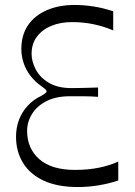

<svg xmlns="http://www.w3.org/2000/svg" viewBox="-20 -735 542 770"><path d="M454.3 -11.3Q416 1.7 374.6 8.4Q333.1 15.1 292 15.1Q210.9 15.1 155.8 -10.3Q100.7 -35.7 72.5 -81.4Q44.3 -127 44.3 -186.7Q44.3 -223.1 56.2 -254.5Q68.1 -285.9 90.9 -310.7Q113.7 -335.6 145.3 -350.4Q167 -362.4 167 -368.6Q167 -371.9 162.4 -376.4Q157.9 -380.9 145.7 -389.6Q120.1 -407.6 102.1 -431.1Q84.1 -454.6 74.9 -482.1Q65.6 -509.6 65.6 -538.1Q65.6 -594.6 92.4 -633.8Q119.1 -673 167.6 -694.1Q216 -715.1 279.1 -715.1Q316.9 -715.1 356.3 -708.9Q395.7 -702.6 434 -689.6V-613Q397.9 -628.7 356.2 -637.6Q314.6 -646.4 268.6 -646.4Q223 -646.4 186.4 -631.6Q149.9 -616.7 128.3 -588.2Q106.7 -559.7 106.7 -519Q106.7 -488 123.7 -455.9Q140.7 -423.7 176.4 -402.7Q212 -381.7 266.6 -381.7Q288.7 -381.7 315.1 -382.4Q341.4 -383 373.3 -384.1V-346.6Q344.1 -348.7 320.4 -348.9Q296.6 -349 260.6 -349Q204 -349 165.7 -329.1Q127.4 -309.3 108.1 -277.4Q88.7 -245.6 88.7 -209.9Q88.7 -139.9 137.6 -96.7Q186.4 -53.6 280.7 -53.6Q332.9 -53.6 375.5 -62.2Q418.1 -70.7 454.3 -87Z"/></svg>

Font: Ojuju ExtraLight
Style: Regular
Weight: 200
Designer: Chisaokwu Joboson, Mirko Velimirovic
Foundry: Udi Foundry
Version: Version 1.000